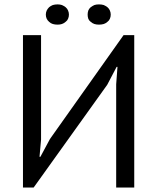

<svg xmlns="http://www.w3.org/2000/svg" viewBox="-20 -841 705 861"><path d="M501 0Q521.5 0 582 0Q582 -170.9 582 -683.6Q570.3 -683.6 534.2 -683.6Q452.1 -567.4 204.1 -217.8Q193.4 -197.3 161.1 -137.7Q160.2 -137.7 157.2 -137.7Q159.2 -157.2 164.1 -214.8Q164.1 -332 164.1 -683.6Q143.6 -683.6 83 -683.6Q83 -512.7 83 0Q94.7 0 130.9 0Q213.9 -115.2 460.9 -460.9Q471.7 -480.5 502.9 -541Q503.9 -541 506.8 -541Q504.9 -521.5 501 -462.9Q501 -346.7 501 0ZM200.2 -743.2Q207 -736.3 216.8 -733.4Q226.6 -730.5 238.3 -730.5Q249 -730.5 257.8 -733.4Q266.6 -736.3 274.4 -743.2Q282.2 -749 285.2 -756.8Q289.1 -765.6 289.1 -775.4Q289.1 -785.2 285.2 -793.9Q282.2 -801.8 274.4 -808.6Q266.6 -814.5 257.8 -818.4Q249 -821.3 238.3 -821.3Q226.6 -821.3 216.8 -818.4Q207 -814.5 200.2 -808.6Q193.4 -801.8 189.5 -793.9Q185.5 -785.2 185.5 -775.4Q185.5 -765.6 189.5 -756.8Q193.4 -749 200.2 -743.2ZM386.7 -743.2Q394.5 -736.3 403.3 -733.4Q412.1 -730.5 423.8 -730.5Q435.5 -730.5 445.3 -733.4Q454.1 -736.3 461.9 -743.2Q469.7 -749 472.7 -756.8Q476.6 -765.6 476.6 -775.4Q476.6 -785.2 472.7 -793.9Q469.7 -801.8 461.9 -808.6Q454.1 -814.5 445.3 -818.4Q435.5 -821.3 423.8 -821.3Q412.1 -821.3 403.3 -818.4Q394.5 -814.5 386.7 -808.6Q378.9 -801.8 376 -793.9Q373 -785.2 373 -775.4Q373 -765.6 376 -756.8Q378.9 -749 386.7 -743.2Z"/></svg>

Font: Aptus Gothic JP
Style: Medium
Weight: 400
Designer: Fuminori Ogawa / Motoya
Version: Version 1